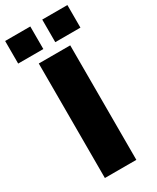

<svg xmlns="http://www.w3.org/2000/svg" viewBox="-263 -968 841 1031"><g transform="rotate(-30 158.0 -452.5)"><path d="M61 0V-710H256V0ZM-35 -765V-905H121V-765ZM195 -765V-905H351V-765Z"/></g></svg>

Font: Raleway Black
Style: Regular
Weight: 900
Designer: Matt McInerney, Pablo Impallari, Rodrigo Fuenzalida
Foundry: Matt McInerney, Pablo Impallari, Rodrigo Fuenzalida
Version: Version 4.026